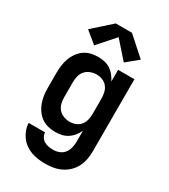

<svg xmlns="http://www.w3.org/2000/svg" viewBox="-234 -887 1069 1211"><g transform="rotate(30 300.0 -281.5)"><path d="M296 213Q271 213 245 209.5Q219 206 195 197.5Q171 189 149.5 173.5Q128 158 113 137.5Q98 117 89 92.5Q80 68 79 42H198Q199 59 208 74Q217 89 231.5 97.5Q246 106 262.5 109Q279 112 296 112Q319 112 340 104Q361 96 375 78.5Q389 61 394.5 39Q400 17 400 -5V-86Q390 -65 375.5 -46.5Q361 -28 341 -15Q321 -2 298 3Q275 8 251 8Q224 8 198 1.5Q172 -5 150.5 -20.5Q129 -36 113.5 -58Q98 -80 89 -105Q80 -130 76.5 -156.5Q73 -183 73 -210V-320Q73 -347 76.5 -373.5Q80 -400 89 -425Q98 -450 113.5 -472Q129 -494 150.5 -509.5Q172 -525 198 -531.5Q224 -538 251 -538Q275 -538 298 -533Q321 -528 341 -515Q361 -502 375.5 -483.5Q390 -465 400 -444V-530H519V-5Q519 25 513.5 54Q508 83 494.5 109.5Q481 136 459.5 156.5Q438 177 411.5 190Q385 203 355.5 208Q326 213 296 213ZM299 -93Q321 -93 342 -101.5Q363 -110 376.5 -127Q390 -144 395 -166Q400 -188 400 -210V-320Q400 -342 395 -364Q390 -386 376.5 -403Q363 -420 342 -428.5Q321 -437 299 -437Q277 -437 255 -429Q233 -421 218 -404Q203 -387 197.5 -365Q192 -343 192 -320V-210Q192 -187 197.5 -165Q203 -143 218 -126Q233 -109 255 -101Q277 -93 299 -93ZM192 -588 108 -657 241 -776H359L492 -657L408 -588L300 -710Z"/></g></svg>

Font: Iosevka Curly Extended
Style: Bold
Weight: 700
Width: 7
Monospace: yes
Designer: Belleve Invis
Foundry: Belleve Invis
Version: Version 11.1.0; ttfautohint (v1.8.3)